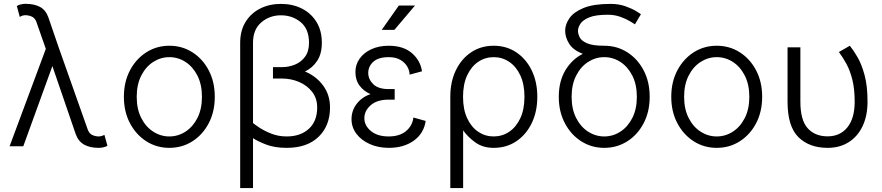

<svg xmlns="http://www.w3.org/2000/svg" viewBox="-20 -751 4530 986"><path d="M281.2 -507.8 430.7 -85.4Q438.5 -64 455.1 -57.1Q471.7 -50.3 487.3 -50.3Q493.2 -50.3 501.2 -52.5Q509.3 -54.7 516.1 -58.6L531.7 -2.4Q522.9 2.9 510.7 5.6Q498.5 8.3 487.3 8.3Q441.9 8.3 412.4 -8.1Q382.8 -24.4 369.1 -61.5L249 -411.6L99.6 0H29.3L215.3 -500L167 -638.2Q159.2 -659.2 142.8 -666Q126.5 -672.9 110.4 -672.9Q95.7 -672.9 81.5 -664.1L66.4 -720.2Q74.7 -725.6 86.9 -728.5Q99.1 -731.4 110.4 -731.4Q156.2 -731.4 185.8 -715.3Q215.3 -699.2 228.5 -661.6Z M616.2 -253.9Q616.2 -330.1 647.2 -389.2Q678.2 -448.2 731.2 -482.2Q784.2 -516.1 849.6 -516.1Q915.5 -516.1 968.5 -482.2Q1021.5 -448.2 1052.2 -389.2Q1083 -330.1 1083 -253.9Q1083 -177.7 1052.2 -118.7Q1021.5 -59.6 968.5 -25.6Q915.5 8.3 849.6 8.3Q784.2 8.3 731.2 -25.6Q678.2 -59.6 647.2 -118.7Q616.2 -177.7 616.2 -253.9ZM682.1 -253.9Q682.1 -190.9 705.3 -145.3Q728.5 -99.6 766.8 -75Q805.2 -50.3 849.6 -50.3Q894.5 -50.3 932.6 -75Q970.7 -99.6 993.9 -145.3Q1017.1 -190.9 1017.1 -253.9Q1017.1 -316.9 993.9 -362.5Q970.7 -408.2 932.6 -432.9Q894.5 -457.5 849.6 -457.5Q805.2 -457.5 766.8 -432.9Q728.5 -408.2 705.3 -362.5Q682.1 -316.9 682.1 -253.9Z M1452.6 8.3Q1391.1 8.3 1347.7 -8.3Q1304.2 -24.9 1279.3 -41.5V214.8H1213.4V-531.2Q1213.4 -593.8 1241 -638.4Q1268.6 -683.1 1315.9 -707Q1363.3 -731 1422.9 -731Q1482.9 -731 1530.3 -707Q1577.6 -683.1 1605.2 -638.4Q1632.8 -593.8 1632.8 -531.2Q1632.8 -475.1 1609.1 -439Q1585.4 -402.8 1546.4 -383.8Q1604.5 -359.4 1639.6 -311.5Q1674.8 -263.7 1674.8 -199.2Q1674.8 -105.5 1616.2 -48.6Q1557.6 8.3 1452.6 8.3ZM1381.8 -406.2H1427.7Q1462.9 -406.2 1494.6 -419.2Q1526.4 -432.1 1546.6 -459.7Q1566.9 -487.3 1566.9 -531.2Q1566.9 -602.1 1524.2 -637.2Q1481.4 -672.4 1422.9 -672.4Q1364.3 -672.4 1321.8 -636Q1279.3 -599.6 1279.3 -531.2V-119.1Q1286.6 -112.8 1311.3 -96.2Q1335.9 -79.6 1372.6 -64.9Q1409.2 -50.3 1452.6 -50.3Q1522.9 -50.3 1565.9 -89.4Q1608.9 -128.4 1608.9 -199.2Q1608.9 -246.1 1583 -279.3Q1557.1 -312.5 1515.9 -330.1Q1474.6 -347.7 1427.7 -347.7H1381.8Z M1976.1 -293.5H2006.8V-239.3H1976.1Q1916.5 -239.3 1883.8 -210.7Q1851.1 -182.1 1851.1 -144Q1851.1 -106.4 1884.5 -78.4Q1918 -50.3 1976.1 -50.3Q2032.2 -50.3 2065.2 -77.9Q2098.1 -105.5 2103 -147.5L2166 -129.9Q2156.7 -65.9 2105.2 -28.8Q2053.7 8.3 1976.1 8.3Q1922.9 8.3 1879.4 -11Q1835.9 -30.3 1810.5 -63.7Q1785.2 -97.2 1785.2 -139.2Q1785.2 -183.1 1812 -218Q1838.9 -252.9 1882.8 -267.6Q1848.6 -282.2 1826.9 -310.8Q1805.2 -339.4 1805.2 -380.9Q1805.2 -419.4 1826.9 -450Q1848.6 -480.5 1887.2 -498.3Q1925.8 -516.1 1976.1 -516.1Q2051.8 -516.1 2095.7 -477.8Q2139.6 -439.5 2147 -384.8L2083.5 -367.7Q2083.5 -387.7 2071.8 -408.4Q2060.1 -429.2 2036.4 -443.4Q2012.7 -457.5 1976.1 -457.5Q1923.3 -457.5 1897.2 -433.8Q1871.1 -410.2 1871.1 -376.5Q1871.1 -344.2 1896.7 -318.8Q1922.4 -293.5 1976.1 -293.5ZM2005.4 -597.7H1940.4L2028.3 -722.7H2111.3Z M2292.5 -254.4Q2292.5 -330.6 2320.8 -389.6Q2349.1 -448.7 2399.4 -482.4Q2449.7 -516.1 2515.1 -516.1Q2581.1 -516.1 2631.6 -482.2Q2682.1 -448.2 2710.7 -389.2Q2739.3 -330.1 2739.3 -253.9Q2739.3 -177.7 2710.7 -118.7Q2682.1 -59.6 2631.6 -25.6Q2581.1 8.3 2515.1 8.3Q2460.4 8.3 2421.9 -19Q2383.3 -46.4 2358.4 -81.5V214.8H2292.5ZM2357.9 -253.9Q2357.9 -189 2379.2 -143.6Q2400.4 -98.1 2436 -74.2Q2471.7 -50.3 2515.1 -50.3Q2559.1 -50.3 2594.7 -74.2Q2630.4 -98.1 2651.9 -143.6Q2673.3 -189 2673.3 -253.9Q2673.3 -318.8 2651.9 -364.3Q2630.4 -409.7 2594.7 -433.6Q2559.1 -457.5 2515.1 -457.5Q2471.7 -457.5 2436 -433.6Q2400.4 -409.7 2379.2 -364.3Q2357.9 -318.8 2357.9 -253.9Z M2849.6 -253.9Q2849.6 -333.5 2883.5 -390.1Q2917.5 -446.8 2973.1 -474.6Q2923.8 -493.2 2903.1 -526.1Q2882.3 -559.1 2882.3 -593.3Q2882.3 -625.5 2904.1 -657.2Q2925.8 -689 2976.8 -710Q3027.8 -731 3115.2 -731Q3157.7 -731 3191.4 -719Q3225.1 -707 3246.1 -694.3Q3267.1 -681.6 3271.5 -678.2L3240.7 -626Q3236.3 -628.9 3216.6 -641.1Q3196.8 -653.3 3166.7 -664.3Q3136.7 -675.3 3101.1 -675.3Q3038.6 -675.3 3005.6 -661.6Q2972.7 -647.9 2960.4 -628.7Q2948.2 -609.4 2948.2 -593.3Q2948.2 -576.7 2957.3 -558.8Q2966.3 -541 2995.1 -528.6Q3023.9 -516.1 3083 -516.1Q3148.9 -516.1 3201.9 -482.2Q3254.9 -448.2 3285.6 -389.2Q3316.4 -330.1 3316.4 -253.9Q3316.4 -177.7 3285.6 -118.7Q3254.9 -59.6 3201.9 -25.6Q3148.9 8.3 3083 8.3Q3017.6 8.3 2964.6 -25.6Q2911.6 -59.6 2880.6 -118.7Q2849.6 -177.7 2849.6 -253.9ZM2915.5 -253.9Q2915.5 -190.9 2938.7 -145.3Q2961.9 -99.6 3000.2 -75Q3038.6 -50.3 3083 -50.3Q3127.9 -50.3 3166 -75Q3204.1 -99.6 3227.3 -145.3Q3250.5 -190.9 3250.5 -253.9Q3250.5 -316.9 3227.3 -362.5Q3204.1 -408.2 3166 -432.9Q3127.9 -457.5 3083 -457.5Q3038.6 -457.5 3000.2 -432.9Q2961.9 -408.2 2938.7 -362.5Q2915.5 -316.9 2915.5 -253.9Z M3427.2 -253.9Q3427.2 -330.1 3458.3 -389.2Q3489.3 -448.2 3542.2 -482.2Q3595.2 -516.1 3660.6 -516.1Q3726.6 -516.1 3779.5 -482.2Q3832.5 -448.2 3863.3 -389.2Q3894 -330.1 3894 -253.9Q3894 -177.7 3863.3 -118.7Q3832.5 -59.6 3779.5 -25.6Q3726.6 8.3 3660.6 8.3Q3595.2 8.3 3542.2 -25.6Q3489.3 -59.6 3458.3 -118.7Q3427.2 -177.7 3427.2 -253.9ZM3493.2 -253.9Q3493.2 -190.9 3516.4 -145.3Q3539.6 -99.6 3577.9 -75Q3616.2 -50.3 3660.6 -50.3Q3705.6 -50.3 3743.7 -75Q3781.7 -99.6 3804.9 -145.3Q3828.1 -190.9 3828.1 -253.9Q3828.1 -316.9 3804.9 -362.5Q3781.7 -408.2 3743.7 -432.9Q3705.6 -457.5 3660.6 -457.5Q3616.2 -457.5 3577.9 -432.9Q3539.6 -408.2 3516.4 -362.5Q3493.2 -316.9 3493.2 -253.9Z M4090.3 -507.8V-228.5Q4090.3 -133.8 4127.9 -92.3Q4165.5 -50.8 4230 -50.8Q4294.4 -50.8 4331.8 -97.2Q4369.1 -143.6 4369.1 -228.5Q4369.1 -294.4 4357.2 -341.8Q4345.2 -389.2 4326.7 -423.1Q4308.1 -457 4288.1 -483.9L4344.2 -516.1Q4362.3 -494.1 4383.5 -457.8Q4404.8 -421.4 4419.9 -365.7Q4435.1 -310.1 4435.1 -228.5Q4435.1 -156.7 4409.9 -103.5Q4384.8 -50.3 4338.6 -21Q4292.5 8.3 4230 8.3Q4136.2 8.3 4080.3 -46.6Q4024.4 -101.6 4024.4 -228.5V-507.8Z"/></svg>

Font: Giphurs Light
Style: Regular
Weight: 300
Version: Version 0.920; ttfautohint (v1.8.4.7-5d5b)